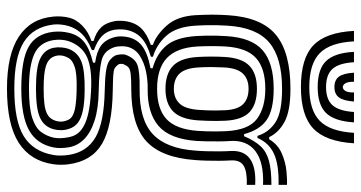

<svg xmlns="http://www.w3.org/2000/svg" viewBox="-262 -570 1034 550"><g transform="rotate(90 255.0 -295.0)"><path d="M233.8 202Q136.2 202 84.8 167.9Q33.2 133.8 27.5 69Q26.5 58 27.2 46.6Q28 35.2 30.5 25Q35.5 3.5 53.8 -14Q72 -31.5 97.5 -40V-46Q72.5 -53.2 58.8 -67.4Q45 -81.5 40.5 -107Q39.5 -112.2 39.5 -121Q39.5 -129.8 40.5 -136.8Q44.8 -165.8 61.1 -182.5Q77.5 -199.2 108.5 -210V-216Q80.5 -225.5 53.6 -255.2Q26.8 -285 23.5 -337Q22.8 -351 22.4 -363Q22 -375 22 -386.1Q22 -397.2 22.4 -408Q22.8 -418.8 23.5 -430Q29.2 -526.5 79.6 -568.2Q130 -610 234.5 -610Q297.8 -610 328.8 -593.2Q359.8 -576.5 372.8 -549H378.8Q393.8 -574 419.1 -585Q444.5 -596 469.8 -598.5Q495 -601 509.5 -600V-576Q450.8 -577.2 419.6 -562.4Q388.5 -547.5 375.2 -515.5H369.2Q359.2 -548.2 330.2 -567.1Q301.2 -586 234.5 -586Q145.8 -586 102.1 -549.5Q58.5 -513 53.5 -429Q52.5 -412.2 52.1 -397.8Q51.8 -383.2 52.1 -368.9Q52.5 -354.5 53.5 -338Q57 -282.2 82.8 -254.1Q108.5 -226 142.5 -216.2V-210.2Q106 -199.5 88 -182.4Q70 -165.2 65.2 -137.5Q64 -129.8 64.1 -121.6Q64.2 -113.5 65.2 -106.2Q68.8 -84.8 82.5 -70.9Q96.2 -57 123.5 -47.2V-41.2Q91.8 -28 76.5 -12Q61.2 4 54.8 24.8Q51.5 35.5 50.4 46.9Q49.2 58.2 50.2 68.5Q57.2 127 100.8 154Q144.2 181 233.8 181Q326 181 369.9 154.1Q413.8 127.2 424 69Q425.8 59.5 425.6 48.1Q425.5 36.8 423.8 25.2Q415.8 -27 373.4 -51.6Q331 -76.2 239.5 -78Q201.8 -78.8 182.5 -81.9Q163.2 -85 154.6 -91Q146 -97 140.2 -106Q136.8 -111.8 135.9 -122Q135 -132.2 137 -138Q146.5 -164 165.5 -171.4Q184.5 -178.8 234.5 -178Q321.8 -176.8 363.6 -215.2Q405.5 -253.8 411.5 -338Q412.8 -353.8 413.2 -370.6Q413.8 -387.5 413.6 -404.9Q413.5 -422.2 412.5 -439.8Q410.8 -476.8 435.2 -494.2Q459.8 -511.8 509.5 -509V-485Q471.8 -486.2 455 -476.1Q438.2 -466 439.5 -440Q440.5 -422.5 440.6 -404.9Q440.8 -387.2 440.2 -370.1Q439.8 -353 438.5 -337Q431.5 -240 384.4 -197Q337.2 -154 234.5 -154Q206 -154 192.2 -152.4Q178.5 -150.8 173.1 -146Q167.8 -141.2 163.8 -131.5Q163 -129.8 162.9 -124.8Q162.8 -119.8 165.2 -116.2Q170.2 -109.8 175.5 -106.6Q180.8 -103.5 194.8 -102.5Q208.8 -101.5 239.8 -101Q342.2 -99.5 391.9 -70.2Q441.5 -41 450.5 25Q452 35.8 452 47.1Q452 58.5 450.5 69Q441.2 134.8 388.9 168.4Q336.5 202 233.8 202ZM233.8 139Q289.2 139 317.9 129.6Q346.5 120.2 358.1 104.2Q369.8 88.2 374.2 69Q376 61.8 375.9 50.2Q375.8 38.8 373 24.5Q369 3.2 353.1 -9.9Q337.2 -23 309.1 -29.9Q281 -36.8 239.8 -38.8Q176.5 -42.2 143.9 -27.4Q111.2 -12.5 98 25.2Q94.5 35.5 93.9 46.9Q93.2 58.2 95 69.5Q101.5 108.5 134.9 123.8Q168.2 139 233.8 139ZM233.8 119Q172.5 119 147.4 106.6Q122.2 94.2 117 69Q114.8 58 115.8 46.1Q116.8 34.2 120.2 25Q130.2 -1 156.6 -11.2Q183 -21.5 240.8 -20.5Q275.2 -20 297.4 -15.2Q319.5 -10.5 332 -0.8Q344.5 9 349.2 24.8Q352.8 35.5 352.9 46.8Q353 58 350.2 68.5Q342.8 95.8 317.1 107.4Q291.5 119 233.8 119ZM233.8 97Q261 97 279.1 94.6Q297.2 92.2 307.9 86.1Q318.5 80 323.5 69Q328.5 58.2 328.4 47.2Q328.2 36.2 322.5 25Q318.5 17.2 308.2 12.5Q298 7.8 281.1 5.4Q264.2 3 239.8 2.5Q193 1.2 173.1 7.6Q153.2 14 147 24.2Q140 35.8 138.9 47.1Q137.8 58.5 142.5 69Q149.2 84 169.2 90.5Q189.2 97 233.8 97ZM233.8 161Q151 161 114.1 140Q77.2 119 71.2 70Q70 58.8 70.6 47.8Q71.2 36.8 74 24.8Q80.5 -3.2 100.5 -19.2Q120.5 -35.2 159.5 -44.5V-50.5Q128.5 -54.8 111 -67.2Q93.5 -79.8 86.2 -106.8Q84.5 -114 84.2 -120.8Q84 -127.5 85.2 -137.5Q89.2 -167.2 110.5 -184.1Q131.8 -201 175.5 -209.2V-215.2Q133.8 -226.8 110.2 -255Q86.8 -283.2 83.2 -341Q82.5 -355.2 82.1 -368.5Q81.8 -381.8 82.1 -395.8Q82.5 -409.8 83.5 -426.5Q87.8 -499 124.2 -530.5Q160.8 -562 234.5 -562Q293.5 -562 322.8 -542.4Q352 -522.8 364.2 -477.2H370.2Q382.8 -507.2 398.8 -524.4Q414.8 -541.5 440.9 -548.5Q467 -555.5 509.5 -555.5V-531.5Q445 -534.2 412.6 -509.4Q380.2 -484.5 384 -435.2Q385 -423.5 385 -404.9Q385 -386.2 384.8 -368.5Q384.5 -350.8 383.8 -341.5Q378.2 -264 340.6 -232Q303 -200 234.5 -201Q211.2 -201.5 185.5 -196.4Q159.8 -191.2 140 -178.6Q120.2 -166 114.2 -143.5Q112.2 -135.8 112.5 -125Q112.8 -114.2 114.5 -107.8Q123.8 -76.2 153.1 -69Q182.5 -61.8 240 -60.8Q290.5 -60 324.9 -49.1Q359.2 -38.2 378.5 -19.2Q397.8 -0.2 402 25.2Q404 37 404.1 48.5Q404.2 60 402.2 69.2Q392.5 117 352.8 139Q313 161 233.8 161ZM234.5 -228Q292 -228 321.1 -254.9Q350.2 -281.8 354.8 -343.5Q355.8 -355.2 356.1 -368.6Q356.5 -382 356.5 -396.4Q356.5 -410.8 355.8 -425.2Q352.5 -490.5 320.4 -514.2Q288.2 -538 234.5 -538Q176 -538 146.5 -511.6Q117 -485.2 113.2 -424.5Q112 -404.2 112.1 -382.6Q112.2 -361 113.2 -342.5Q116.8 -283.8 146.4 -255.9Q176 -228 234.5 -228ZM234.5 -252Q191.5 -252 168.9 -273.4Q146.2 -294.8 143.2 -344.2Q142 -366.2 142.1 -384.9Q142.2 -403.5 143.2 -422.2Q146.2 -471.5 168.8 -492.8Q191.2 -514 234.5 -514Q278.2 -514 300.8 -493.1Q323.2 -472.2 325.8 -424Q326.5 -411.2 326.5 -398.5Q326.5 -385.8 326.1 -372.5Q325.8 -359.2 324.8 -344.8Q321.2 -295.2 298.8 -273.6Q276.2 -252 234.5 -252ZM234.5 -276Q260.8 -276 276.4 -292.1Q292 -308.2 294.8 -347.5Q295.8 -360.2 296.1 -371.6Q296.5 -383 296.5 -395.2Q296.5 -407.5 295.8 -422.5Q294 -458.8 278.4 -474.4Q262.8 -490 234.5 -490Q206.5 -490 191 -474Q175.5 -458 173.2 -421Q172.2 -401.5 172.1 -384.1Q172 -366.8 173.2 -346Q175.5 -308.5 191 -292.2Q206.5 -276 234.5 -276ZM229.5 -640Q147.5 -640 110.1 -675.4Q72.8 -710.8 68.5 -792H98.5Q102 -723.5 132.5 -693.8Q163 -664 229.5 -664Q295.5 -664 326 -693.8Q356.5 -723.5 360.5 -792H390.5Q385.5 -710.8 348.1 -675.4Q310.8 -640 229.5 -640ZM229.5 -688Q178.2 -688 154.9 -712.1Q131.5 -736.2 128.5 -792H158.2Q160.8 -749.2 177.2 -730.6Q193.8 -712 229.5 -712Q265 -712 281.5 -730.6Q298 -749.2 300.8 -792H330.5Q327.2 -736.2 303.8 -712.1Q280.2 -688 229.5 -688ZM229.5 -736Q209 -736 199.5 -749Q190 -762 188.2 -792H214.2Q214 -775 218.6 -767.5Q223.2 -760 229.5 -760Q236 -760 240.6 -767.5Q245.2 -775 244.8 -792H270.8Q268.8 -762 259.1 -749Q249.5 -736 229.5 -736Z"/></g></svg>

Font: Big Shoulders Inline Display Thin Black
Style: Regular
Weight: 900
Version: Version 2.002